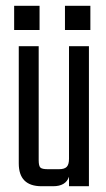

<svg xmlns="http://www.w3.org/2000/svg" viewBox="-20 -645 368 665"><path d="M205 -625H293V-541H205ZM219 -485H288V0H219V-33Q208 0 164 0H124Q45 0 45 -79V-485H114V-90Q114 -70 120 -64.5Q126 -59 145 -59H185Q203 -59 211 -67Q219 -75 219 -95ZM117 -625V-541H29V-625Z"/></svg>

Font: Teko Light
Style: Regular
Weight: 300
Designer: Manushi Parikh, Jonny Pinhorn
Foundry: Indian Type Foundry
Version: Version 1.105;PS 1.0;hotconv 1.0.78;makeotf.lib2.5.61930; tt